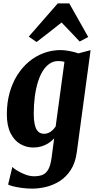

<svg xmlns="http://www.w3.org/2000/svg" viewBox="-20 -862 578 1135"><path d="M434 37.5Q425.5 101 398.2 142.8Q371 184.5 333 208.5Q295 232.5 252.5 242.8Q210 253 170.5 253Q139 253 110 249Q81 245 59.2 239.8Q37.5 234.5 28 229L53 125Q58 131.5 78.8 144.8Q99.5 158 127.5 169Q155.5 180 182.5 180Q212 180 232.8 171Q253.5 162 266.2 138.2Q279 114.5 285 70.5L300 -43.5Q284 -26.5 264.8 -14.5Q245.5 -2.5 223.5 3.8Q201.5 10 176 10Q136 10 100.2 -10.5Q64.5 -31 42.5 -74.5Q20.5 -118 20.5 -187Q20.5 -254.5 36.5 -312.5Q52.5 -370.5 81.8 -417.2Q111 -464 150.8 -497.2Q190.5 -530.5 238.5 -548.2Q286.5 -566 339 -566Q362 -566 393.8 -559.8Q425.5 -553.5 443.5 -546.5L515.5 -565.5ZM361 -496.5Q352.5 -498.5 344.8 -499.8Q337 -501 323.5 -501Q296.5 -501 273.8 -486Q251 -471 233.5 -443.2Q216 -415.5 204 -376.8Q192 -338 185.8 -291Q179.5 -244 179.5 -190.5Q179.5 -153.5 184.5 -129.8Q189.5 -106 198.2 -93.2Q207 -80.5 217.8 -75.8Q228.5 -71 240 -71Q254.5 -71 267 -76.5Q279.5 -82 290.2 -92.2Q301 -102.5 309 -114.5ZM196 -613.5 150 -645.5 321.5 -842H389.5L501.5 -643.5L451 -616.5Q425 -644.5 397.8 -672.8Q370.5 -701 344 -729Q307.5 -699.5 270.5 -671Q233.5 -642.5 196 -613.5Z"/></svg>

Font: Merriweather 24pt SemiCondensed Black
Style: Italic
Weight: 900
Width: 4
Italic angle: -7.8°
Designer: Eben Sorkin
Foundry: Eben Sorkin
Version: Version 2.101